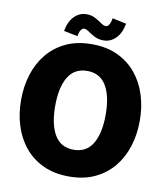

<svg xmlns="http://www.w3.org/2000/svg" viewBox="-97 -983 929 1075"><g transform="rotate(10 367.5 -445.5)"><path d="M368 12Q284 12 221 -17.5Q158 -47 115.5 -98.5Q73 -150 51.5 -218Q30 -286 30 -364Q30 -442 51.5 -510Q73 -578 115.5 -629.5Q158 -681 221 -710.5Q284 -740 368 -740Q451 -740 514 -710.5Q577 -681 619.5 -629.5Q662 -578 683.5 -510Q705 -442 705 -364Q705 -286 683.5 -218Q662 -150 619.5 -98.5Q577 -47 514 -17.5Q451 12 368 12ZM368 -140Q440 -140 475.5 -199Q511 -258 511 -364Q511 -470 475.5 -529Q440 -588 368 -588Q295 -588 259.5 -529Q224 -470 224 -364Q224 -258 259.5 -199Q295 -140 368 -140ZM456 -903 535 -886Q525 -831 495.5 -801.5Q466 -772 426 -772Q397 -772 375 -783.5Q353 -795 337 -806.5Q321 -818 309 -818Q300 -818 291.5 -807Q283 -796 279 -770L200 -786Q209 -839 238.5 -869.5Q268 -900 309 -900Q337 -900 359 -888Q381 -876 397 -864.5Q413 -853 426 -853Q435 -853 443 -864.5Q451 -876 456 -903Z"/></g></svg>

Font: Murecho ExtraBold
Style: Regular
Weight: 800
Designer: Neil Summerour
Foundry: Positype
Version: Version 1.010; ttfautohint (v1.8.3)